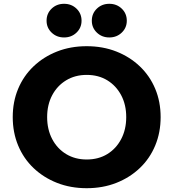

<svg xmlns="http://www.w3.org/2000/svg" viewBox="-20 -974 912 1010"><path d="M436 16Q351 16 280 -12Q209 -40 156.5 -90Q104 -140 75.5 -208.5Q47 -277 47 -358Q47 -439 75.5 -507Q104 -575 156.5 -625Q209 -675 280 -703Q351 -731 436 -731Q521 -731 592 -703Q663 -675 715.5 -625Q768 -575 796.5 -507Q825 -439 825 -358Q825 -277 796.5 -208.5Q768 -140 715.5 -90Q663 -40 592 -12Q521 16 436 16ZM436 -135Q498 -135 544.5 -163.5Q591 -192 617.5 -242.5Q644 -293 644 -358Q644 -423 617.5 -473Q591 -523 544.5 -551.5Q498 -580 436 -580Q375 -580 328 -551.5Q281 -523 254.5 -473Q228 -423 228 -358Q228 -293 254.5 -242.5Q281 -192 328 -163.5Q375 -135 436 -135ZM555 -777Q516 -777 489.5 -802.5Q463 -828 463 -865Q463 -903 489.5 -928.5Q516 -954 555 -954Q594 -954 620.5 -928.5Q647 -903 647 -865Q647 -828 620.5 -802.5Q594 -777 555 -777ZM317 -777Q278 -777 251.5 -802.5Q225 -828 225 -865Q225 -903 251.5 -928.5Q278 -954 317 -954Q356 -954 382.5 -928.5Q409 -903 409 -865Q409 -828 382.5 -802.5Q356 -777 317 -777Z"/></svg>

Font: Wix Madefor Display ExtraBold
Style: Regular
Weight: 800
Designer: Dalton Maag Ltd
Foundry: Dalton Maag Ltd
Version: Version 3.100